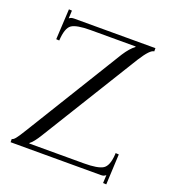

<svg xmlns="http://www.w3.org/2000/svg" viewBox="-143 -860 888 1001"><g transform="rotate(20 301.5 -359.5)"><path d="M18 0V-18Q26 -18 37.5 -32Q49 -46 74 -87L406 -627Q434 -670 460 -689V-692H210Q132 -692 105.5 -673.5Q79 -655 75 -585L58 -586L67 -755L84 -754L82 -711H83Q92 -719 109 -719H560V-701Q538 -701 494 -632L161 -92Q132 -44 112 -30V-27H415Q492 -27 520 -44.5Q548 -62 552 -127V-134L570 -133L562 36L544 35L546 -9H545Q536 0 520 0Z"/></g></svg>

Font: Foglihten068fMac
Style: Regular
Weight: 500
Designer: gluk (gluksza@wp.pl)
Foundry: gluk (gluksza@wp.pl)
Version: Version 0.68